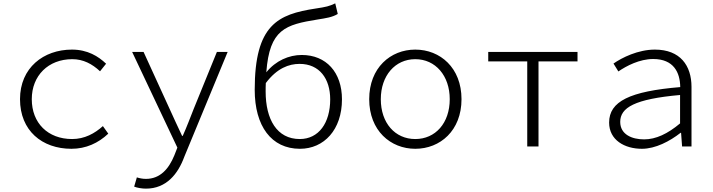

<svg xmlns="http://www.w3.org/2000/svg" viewBox="-20 -871 4240 1142"><path d="M99 -281C99 -94 230 14 405 14C491 14 565 -20 624 -76L592 -121C543 -77 483 -44 409 -44C265 -44 169 -139 169 -281C169 -421 267 -519 410 -519C475 -519 528 -491 575 -447L611 -492C565 -536 501 -576 408 -576C239 -576 99 -468 99 -281Z M778 239C795 246 824 251 848 251C970 251 1039 163 1076 62L1334 -562H1270L1132 -223C1113 -175 1090 -114 1067 -63H1063C1038 -115 1011 -175 989 -223L834 -562H766L1035 7L1017 53C984 134 932 193 848 193C828 193 809 189 794 184Z M1775 -544C1698 -544 1620 -510 1564 -441C1583 -698 1678 -724 1869 -755C1919 -763 1956 -768 1989 -788L1974 -851C1938 -834 1922 -830 1856 -820C1634 -786 1495 -725 1495 -337C1495 -121 1594 14 1764 14C1907 14 2014 -99 2014 -280C2014 -441 1920 -544 1775 -544ZM1763 -44C1627 -44 1560 -161 1560 -327C1560 -344 1560 -361 1561 -377C1628 -466 1699 -491 1762 -491C1880 -491 1944 -403 1944 -280C1944 -140 1876 -44 1763 -44Z M2176 -281C2176 -94 2303 14 2450 14C2598 14 2725 -94 2725 -281C2725 -468 2598 -576 2450 -576C2303 -576 2176 -468 2176 -281ZM2655 -281C2655 -139 2570 -44 2450 -44C2330 -44 2245 -139 2245 -281C2245 -421 2330 -519 2450 -519C2570 -519 2655 -421 2655 -281Z M3116 -506V0H3183V-506H3415V-562H2884V-506Z M3603 -142C3603 -38 3695 14 3798 14C3879 14 3964 -31 4028 -81H4031L4037 0H4093V-354C4093 -481 4026 -576 3875 -576C3775 -576 3679 -528 3629 -493L3658 -446C3706 -479 3784 -520 3865 -520C3987 -520 4025 -440 4026 -353C3726 -328 3603 -268 3603 -142ZM4025 -137C3951 -75 3881 -42 3811 -42C3739 -42 3669 -71 3669 -146C3669 -231 3755 -282 4025 -306Z"/></svg>

Font: Kawkab Mono Light
Style: Regular
Weight: 300
Monospace: yes
Designer: Abdullah Arif
Foundry: Abdullah Arif
Version: Version 1.000;PS 000.500;hotconv 1.0.88;makeotf.lib2.5.64775